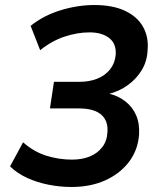

<svg xmlns="http://www.w3.org/2000/svg" viewBox="-20 -735 640 765"><path d="M264 10Q219 10 173.5 1Q128 -8 88.5 -26Q49 -44 20 -72L72 -168Q115 -130 165 -114.5Q215 -99 267 -99Q306 -99 336.5 -111Q367 -123 386.5 -147.5Q406 -172 408 -207Q412 -253 383.5 -278Q355 -303 294 -303H179L195 -409H297Q336 -409 367.5 -421.5Q399 -434 418.5 -458.5Q438 -483 441 -517Q444 -561 415 -583.5Q386 -606 337 -606Q288 -606 237 -589Q186 -572 140 -535L102 -632Q153 -673 221 -694Q289 -715 356 -715Q429 -715 478 -692Q527 -669 550 -628Q573 -587 568 -534Q566 -491 545 -456Q524 -421 489.5 -396Q455 -371 411 -360L410 -363Q450 -354 479 -331.5Q508 -309 522.5 -275.5Q537 -242 534 -197Q529 -136 493.5 -89.5Q458 -43 399.5 -16.5Q341 10 264 10Z"/></svg>

Font: Nunito Sans 9pt
Style: Bold Italic
Weight: 700
Italic angle: -9°
Version: Version 3.101;gftools[0.9.27]